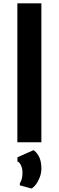

<svg xmlns="http://www.w3.org/2000/svg" viewBox="-20 -832 343 1123"><path d="M81.5 0V-812.5H222V0ZM163.5 270.5 96 252V239.5Q102.5 231 107 216Q111.5 201 111.5 177Q111.5 155 103 135.8Q94.5 116.5 82 112.5V88L175.5 46.5Q189.5 52.5 205.8 79.8Q222 107 222 153.5Q222 180.5 212.5 205.2Q203 230 189.2 247.8Q175.5 265.5 163.5 270.5Z"/></svg>

Font: Merriweather Sans SemiBold
Style: Regular
Weight: 600
Designer: Eben Sorkin
Foundry: Eben Sorkin
Version: Version 2.001